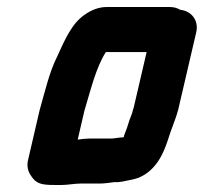

<svg xmlns="http://www.w3.org/2000/svg" viewBox="-20 -497 580 546"><path d="M295 -103H235C226 -103 214 -102 201 -100L220 -182C238 -241 252 -303 281 -349H397L360 -190C357 -183 357 -179 356 -176L348 -155L341 -133L333 -112L332 -107C329 -106 325 -106 322 -106C313 -105 303 -103 295 -103ZM209 25H265C272 25 281 24 289 23L305 21H316C330 20 351 14 363 12C385 6 405 -7 422 -28C442 -52 454 -87 464 -119L472 -141C478 -158 481 -164 487 -186L538 -405C546 -439 524 -466 493 -469C484 -474 475 -477 464 -477H283C263 -477 242 -470 222 -456C184 -431 164 -383 142 -335C120 -291 108 -237 93 -185L60 -43C56 -27 58 -11 69 4C83 26 100 29 134 29H157C172 29 192 25 209 25Z"/></svg>

Font: Electronic
Style: SuThkIt
Weight: 900
Version: Version 1.011